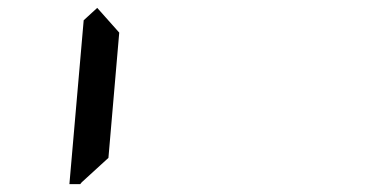

<svg xmlns="http://www.w3.org/2000/svg" viewBox="-20 -975 984 485"><path d="M186.5 -514.6 182.6 -509.8H155.3L191.4 -923.8L225.6 -955.1L281.2 -892.6L253.9 -576.2Z"/></svg>

Font: my7seg
Style: Book
Weight: 400
Italic angle: -5°
Designer: Keshikan(Twitter:@keshinomi_88pro)
Version: Version 0.46